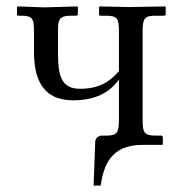

<svg xmlns="http://www.w3.org/2000/svg" viewBox="-20 -451 556 599"><path d="M425 -76V-354C425 -395 432 -402 466 -402H491C495 -402 497 -404 497 -407V-429L496 -431L383 -429L291 -431L289 -429V-407C289 -403 291 -402 294 -402H310C346 -402 351 -393 351 -354V-229C320 -193 285 -174 230 -174C169 -174 161 -218 161 -286V-360C161 -392 168 -402 202 -402H217C221 -402 223 -404 223 -408V-429L221 -431L119 -428L34 -431L33 -429V-407C33 -403 35 -402 38 -402H46C81 -402 86 -393 86 -355V-290C86 -212 108 -138 208 -138C261 -138 315 -152 351 -203V-76C351 -40 346 -28 314 -28H298C288 -28 277 -21 277 -7L272 128H294C303 69 323 1 424 1H486L488 -1V-22C488 -26 486 -28 482 -28H466C430 -28 425 -37 425 -76Z"/></svg>

Font: Libertinus Math
Style: Regular
Weight: 400
Designer: Philipp H. Poll, Khaled Hosny
Foundry: Caleb Maclennan
Version: Version 7.050;RELEASE